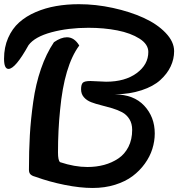

<svg xmlns="http://www.w3.org/2000/svg" viewBox="-109 -868 864 930"><path d="M29.3 -649.4Q-34.7 -534.2 -67.9 -534.2Q-89.4 -534.2 -89.4 -583.5Q-89.4 -639.2 -69.6 -684.3Q-49.8 -729.5 -16.1 -759.5Q17.6 -789.6 64.2 -809.6Q110.8 -829.6 162.8 -838.6Q214.8 -847.7 272.9 -847.7Q355 -847.7 438 -829.6Q521 -811.5 586.4 -781.7Q651.9 -752 693.1 -709Q734.4 -666 734.4 -620.1Q734.4 -581.5 717.5 -545.9Q700.7 -510.3 667.2 -480Q633.8 -449.7 576.9 -430.9Q520 -412.1 446.8 -410.6Q538.6 -410.6 589.6 -356Q640.6 -301.3 640.6 -221.7Q640.6 -184.1 628.9 -146.7Q617.2 -109.4 592.5 -75.2Q567.9 -41 533.2 -14.9Q498.5 11.2 448.5 26.9Q398.4 42.5 339.8 42.5Q278.8 42.5 204.6 27.6Q130.4 12.7 65.9 -10.7Q49.3 -14.6 40.3 -22Q31.2 -29.3 31.2 -45.4Q31.2 -137.7 35.6 -213.6Q40 -289.6 52 -375Q64 -460.4 89.4 -534.2Q114.7 -607.9 152.3 -663.6Q186.5 -687.5 215.3 -687.5Q251 -687.5 274.9 -647.5Q202.1 -549.3 182.1 -335.9Q171.9 -237.3 171.9 -129.9Q171.9 -90.3 182.1 -82.5Q252.4 -59.1 314.5 -59.1Q357.4 -59.1 395.3 -69.3Q433.1 -79.6 464.1 -100.3Q495.1 -121.1 513.2 -156.7Q531.2 -192.4 531.2 -238.8Q531.2 -269.5 517.6 -291.3Q503.9 -313 482.2 -324.5Q460.4 -335.9 434.1 -343.8Q407.7 -351.6 381.1 -358.2Q354.5 -364.7 332.8 -373Q311 -381.3 297.4 -397Q283.7 -412.6 283.7 -435.5Q283.7 -458 291.7 -466.8Q299.8 -475.6 329.1 -475.6Q343.3 -475.6 367.4 -473.9Q391.6 -472.2 404.8 -472.2Q496.6 -472.2 553 -513.7Q609.4 -555.2 609.4 -616.2Q609.4 -653.8 566.7 -680.9Q523.9 -708 459.5 -720.7Q395 -733.4 319.3 -733.4Q221.2 -733.4 140.4 -711.7Q59.6 -689.9 29.3 -649.4Z"/></svg>

Font: iCiel Pacifico
Style: Regular
Weight: 400
Designer: Vernon Adams
Foundry: Vernon Adams
Version: Version 1.00 September 26, 2014, initial release